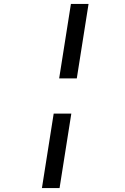

<svg xmlns="http://www.w3.org/2000/svg" viewBox="-20 -850 640 980"><path d="M282 -450 342 -830H432L372 -450ZM194 110 254 -270H344L284 110Z"/></svg>

Font: JetBrains Mono NL
Style: Italic
Weight: 400
Italic angle: -9°
Monospace: yes
Designer: Philipp Nurullin, Konstantin Bulenkov
Foundry: JetBrains
Version: Version 2.305; ttfautohint (v1.8.4.7-5d5b)